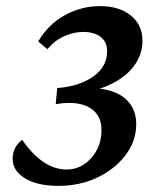

<svg xmlns="http://www.w3.org/2000/svg" viewBox="-20 -602 521 631"><path d="M171.9 8.8Q102.5 8.8 62 -16.1Q21.5 -41 21.5 -80.1Q21.5 -99.6 29.3 -114.7Q37.1 -129.9 52.7 -142.6Q75.2 -110.4 99.1 -88.4Q123 -66.4 147.9 -55.7Q172.9 -44.9 199.2 -44.9Q230.5 -44.9 256.3 -62Q282.2 -79.1 297.9 -108.4Q313.5 -137.7 313.5 -174.8Q313.5 -217.8 285.2 -240.7Q256.8 -263.7 208 -263.7Q196.3 -263.7 185.1 -262.7Q173.8 -261.7 163.1 -259.8L168 -312.5Q241.2 -318.4 286.6 -350.6Q332 -382.8 332 -433.6Q332 -463.9 311 -480.5Q290 -497.1 252.9 -497.1Q222.7 -497.1 190.9 -482.9Q159.2 -468.8 135.7 -440.4L105.5 -465.8Q139.6 -523.4 194.3 -552.7Q249 -582 308.6 -582Q371.1 -582 409.7 -551.3Q448.2 -520.5 448.2 -467.8Q448.2 -427.7 425.8 -393.1Q403.3 -358.4 360.8 -334Q318.4 -309.6 259.8 -297.9L267.6 -313.5Q348.6 -312.5 388.2 -280.8Q427.7 -249 427.7 -194.3Q427.7 -138.7 393.1 -92.8Q358.4 -46.9 300.8 -19Q243.2 8.8 171.9 8.8Z"/></svg>

Font: Crimson Pro SemiBold
Style: Italic
Weight: 600
Italic angle: -12°
Designer: Jacques Le Bailly
Foundry: Baron von Fonthausen
Version: Version 1.003